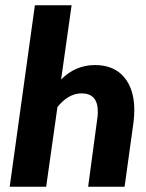

<svg xmlns="http://www.w3.org/2000/svg" viewBox="-20 -712 556 732"><path d="M492 -293Q492 -270 489 -246L455 0H316L350 -253Q353 -271 353 -286Q353 -356 291 -356Q241 -356 199 -304L156 0H17L113 -692H253L213 -409Q268 -464 342 -464Q414 -464 453 -418Q492 -372 492 -293Z"/></svg>

Font: Fira Sans Compressed SemiBold
Style: Italic
Weight: 600
Width: 1
Italic angle: -8°
Designer: bBox Type GmbH & Carrois Corporate GbR & Edenspiekermann AG
Foundry: bBox Type GmbH & Carrois Corporate GbR & Edenspiekermann AG
Version: Version 4.301